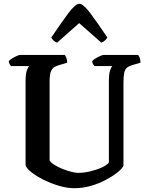

<svg xmlns="http://www.w3.org/2000/svg" viewBox="-20 -994 779 1014"><path d="M372 0Q334 0 290.5 -13Q247 -26 207.5 -46Q168 -66 142.5 -87Q117 -108 115 -123V-564Q115 -606 122.5 -624Q130 -642 134 -645H38Q35 -648 31 -655Q27 -662 26 -671Q32 -678 44 -685.5Q56 -693 68.5 -698.5Q81 -704 87 -704H322Q326 -699 330.5 -688Q335 -677 335 -663L292 -650Q277 -646 266 -639Q255 -632 248.5 -615.5Q242 -599 242 -564V-146Q250 -134 269.5 -122Q289 -110 312.5 -101Q336 -92 357.5 -86.5Q379 -81 392 -81Q423 -81 456.5 -89Q490 -97 516.5 -109Q543 -121 555 -135V-564Q555 -606 562 -624Q569 -642 573 -645H479Q476 -648 471.5 -655Q467 -662 467 -671Q472 -678 484.5 -685.5Q497 -693 509.5 -698.5Q522 -704 528 -704H709Q714 -699 718 -688Q722 -677 722 -663L681 -651Q661 -645 650.5 -636.5Q640 -628 636 -609.5Q632 -591 632 -556V-118Q624 -102 598.5 -82Q573 -62 537 -43Q501 -24 458.5 -12Q416 0 372 0ZM282 -769Q271 -772 262.5 -780Q254 -788 251 -796Q302 -872 340 -923Q378 -974 399 -974Q420 -974 458 -923Q496 -872 547 -796Q543 -789 534.5 -780.5Q526 -772 515 -769L398 -872Z"/></svg>

Font: Texturina 72pt
Style: Bold
Weight: 700
Designer: Guillermo Torres Carreño
Foundry: Omnibus-Type
Version: Version 1.002; ttfautohint (v1.8.3)